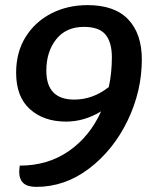

<svg xmlns="http://www.w3.org/2000/svg" viewBox="-20 -723 617 750"><path d="M534 -491Q534 -367 478.5 -252Q423 -137 328.5 -65Q234 7 122 7Q87 7 71 -8Q55 -23 55 -53Q55 -58 57 -76Q167 -76 249 -133Q331 -190 375 -288Q309 -248 238 -248Q151 -248 97 -296.5Q43 -345 43 -439Q43 -519 80 -578.5Q117 -638 180.5 -670.5Q244 -703 322 -703Q428 -703 481 -647Q534 -591 534 -491ZM405 -383Q417 -439 417 -499Q417 -558 392 -588Q367 -618 308 -618Q238 -618 199.5 -569.5Q161 -521 161 -447Q161 -334 270 -334Q343 -334 405 -383Z"/></svg>

Font: Krub SemiBold
Style: Italic
Weight: 600
Italic angle: -8°
Designer: Ekaluck Peanpanawate
Foundry: Cadson Demak Co.,Ltd.
Version: Version 1.000; ttfautohint (v1.6)